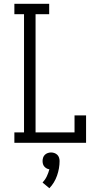

<svg xmlns="http://www.w3.org/2000/svg" viewBox="-20 -755 540 1015"><path d="M56 0V-55H107V-680H56V-735H240V-680H168V-55H374V-145H435V0ZM241 240 205 210Q219 195 227.5 177Q236 159 241 140Q233 139 226 135Q219 131 214 125Q209 119 207 111.5Q205 104 205 96Q205 87 208 78Q211 69 217.5 63Q224 57 232.5 54Q241 51 250 51Q259 51 267.5 54Q276 57 282.5 63Q289 69 292 78Q295 87 295 96Q295 135 281.5 173.5Q268 212 241 240Z"/></svg>

Font: Iosevka Curly Slab Light
Style: Regular
Weight: 300
Monospace: yes
Designer: Belleve Invis
Foundry: Belleve Invis
Version: Version 22.1.2; ttfautohint (v1.8.4)